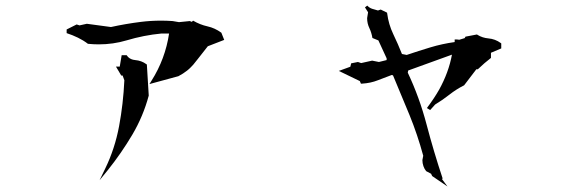

<svg xmlns="http://www.w3.org/2000/svg" viewBox="-20 -718 2040 692"><path d="M421.9 -445.8H417L397.9 -478H411.6L418.5 -519H436.5Q439.5 -514.6 441.4 -512.7Q451.2 -502.9 467.3 -501.5Q490.2 -499.5 507.3 -486.8L509.3 -485.4L516.1 -373.5Q496.1 -298.8 456.8 -232.4Q417.5 -166 368.7 -105L338.9 -68.4L359.4 -110.8Q394 -182.1 409.2 -263.2Q424.3 -343.8 428.2 -428.7ZM335.9 -558.1Q317.4 -558.1 296.9 -560.1Q280.3 -572.8 260.7 -582.3Q241.2 -591.8 220.2 -598.6V-608.4V-611.8L256.3 -629.9L266.6 -626.5L293 -632.3L379.9 -620.6Q433.1 -632.3 488.3 -639.2Q523.4 -643.6 560.1 -643.6Q580.6 -643.6 602.1 -642.1Q602.5 -642.1 625 -638.2L664.1 -642.1L671.4 -639.2L675.8 -643.6Q701.2 -628.9 727.8 -623Q754.4 -617.2 777.8 -600.1L788.1 -574.2L729 -551.3Q706.1 -522.5 693.1 -505.6Q680.2 -488.8 676.3 -484.6Q672.4 -480.5 667.2 -475.1Q662.1 -469.7 654.8 -463.9Q640.6 -452.6 623 -443.4L518.6 -415L525.9 -426.8Q575.7 -505.4 589.4 -597.2H562Q499 -591.3 435.5 -572.3Q387.7 -558.1 335.9 -558.1Z M1502.4 -140.6V-141.1L1505.4 -156.7Q1484.9 -232.4 1456.1 -303Q1427.2 -373.5 1396.5 -446.3L1392.1 -447.8Q1365.7 -438 1341.8 -428.7Q1316.4 -418.5 1284.7 -416.5H1280.8L1276.9 -425.8L1201.2 -462.4L1242.7 -477.5L1245.6 -489.7L1270 -494.6L1281.7 -490.7L1321.3 -499.5L1345.7 -494.6L1373.5 -501.5V-507.8L1343.8 -572.3L1322.3 -581.1Q1318.8 -601.1 1311.5 -616.2Q1303.2 -633.3 1303.2 -652.3V-652.8L1306.6 -673.8L1295.4 -691.4L1303.7 -697.8Q1311.5 -689.5 1321.3 -686.3Q1331.1 -683.1 1342.3 -680.2L1352.1 -683.6L1375 -672.4L1375.5 -669.4Q1380.4 -630.4 1397.5 -594.7Q1414.6 -559.1 1428.7 -523.4L1445.8 -520Q1489.3 -534.7 1531.5 -547.4Q1573.7 -560.1 1618.7 -566.4V-575.7H1627.4L1635.3 -574.7L1654.8 -580.6L1657.7 -585.9L1699.2 -593.8L1701.2 -592.3Q1718.8 -581.5 1740.2 -579.6Q1764.6 -577.6 1784.7 -563L1786.6 -561.5V-543.5L1749.5 -527.8V-511.7V-509.3L1726.1 -490.2L1702.1 -468.3H1700.2H1696.8L1652.8 -410.6Q1624 -396 1599.9 -377Q1575.7 -357.9 1548.3 -341.3L1530.3 -321.3L1518.6 -328.6Q1544.4 -362.8 1562.5 -394.5Q1597.2 -457 1608.9 -521L1451.2 -463.9L1449.7 -456.1Q1491.7 -367.2 1517.6 -268.8Q1543.5 -170.4 1575.2 -75.2L1573.2 -72.3L1592.8 -45.9L1537.6 -83.5L1533.7 -91.8L1516.1 -101.1Q1509.8 -108.4 1506.1 -119.1Q1502.4 -129.9 1502.4 -140.6Z"/></svg>

Font: Bakudai
Style: Medium
Weight: 500
Version: Version 1.48